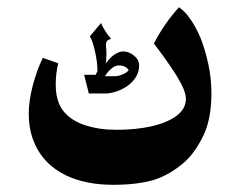

<svg xmlns="http://www.w3.org/2000/svg" viewBox="-20 -344 658 534"><path d="M538 -238Q551 -205 559.5 -165Q568 -125 568 -85Q568 -12 545 34.5Q522 81 494 106Q452 143 406 157Q360 170 295 170Q219 170 164 144Q100 113 75 52Q60 17 60 -29Q60 -63 71 -105.5Q82 -148 99 -183L142 -168Q135 -140 135 -109Q135 -60 158 -33Q179 -8 217.5 4.5Q256 17 304 17Q356 17 398 8Q444 -2 470.5 -21.5Q497 -41 497 -69Q497 -91 473.5 -129.5Q450 -168 408 -223Q437 -279 478 -324Q481 -322 490.5 -313.5Q500 -305 513 -285.5Q526 -266 538 -238ZM289 -236Q279 -233 276.5 -228.5Q274 -224 275 -213Q276 -207 276 -193Q276 -175 274 -167Q285 -183 298 -192Q311 -201 323 -201Q338 -201 352.5 -189.5Q367 -178 367 -162Q367 -130 336 -106Q322 -96 305 -90Q288 -84 273 -84H227L214 -136H246L251 -146Q251 -171 244.5 -200Q238 -229 230 -243L261 -280Q270 -258 289 -236ZM311 -162Q300 -162 289.5 -153Q279 -144 272 -132H298Q310 -132 322 -137.5Q334 -143 338 -149Q329 -162 311 -162Z"/></svg>

Font: Mirza
Style: Bold
Weight: 700
Designer: Arabic design by Kourosh Beigpour, Latin design by Eduardo Tunni, engineering by Lasse Fister
Version: Version 1.0010g